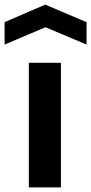

<svg xmlns="http://www.w3.org/2000/svg" viewBox="-57 -812 395 832"><path d="M-37 -716 139 -792 318 -716V-619L140 -694L-37 -619ZM68 -540H207V0H68Z"/></svg>

Font: Encode Sans Normal
Style: SemiBold
Weight: 600
Designer: Pablo Impallari, Andres Torresi
Foundry: Pablo Impallari, Andres Torresi
Version: Version 1.000; ttfautohint (v1.00) -l 8 -r 50 -G 200 -x 14 -